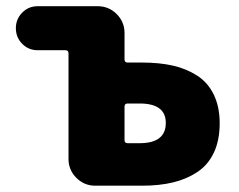

<svg xmlns="http://www.w3.org/2000/svg" viewBox="-20 -589 757 609"><path d="M282.2 0Q247.1 0 222.2 -24.9Q197.3 -49.8 197.3 -85V-419.9Q197.3 -429.7 187.5 -429.7H99.6Q70.3 -429.7 50.3 -450.2Q30.3 -470.7 30.3 -499.5Q30.3 -528.3 50.3 -548.8Q70.3 -569.3 99.6 -569.3H290Q325.2 -569.3 350.1 -544.4Q375 -519.5 375 -484.4V-400.4Q375 -390.6 384.8 -390.6H430.7Q485.4 -390.6 528.3 -380.9Q571.3 -371.1 605.5 -349.1Q639.6 -327.1 658.2 -288.6Q676.8 -250 676.8 -198.2Q676.8 -143.6 658.2 -104.5Q639.6 -65.4 605.5 -43Q571.3 -20.5 528.3 -10.3Q485.4 0 430.7 0ZM375 -144.5Q375 -134.8 384.8 -134.8H422.9Q505.9 -134.8 505.9 -199.2Q505.9 -260.7 422.9 -260.7H384.8Q375 -260.7 375 -251Z"/></svg>

Font: Gen Jyuu GothicX Heavy
Style: Bold
Weight: 900
Designer: [Source Han Sans]
Ryoko NISHIZUKA  (kana & ideographs); Paul D. Hunt (Latin, Greek & Cyrillic); Wenlong ZHANG  (bopomofo
Version: Version 1.002.20150607